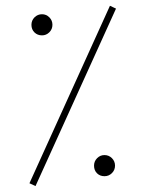

<svg xmlns="http://www.w3.org/2000/svg" viewBox="-20 -645 512 665"><path d="M360.8 -625 381.8 -615.2 103 -0.5 82 -10.3ZM88.9 -559.1Q88.9 -574.2 99.6 -585Q110.4 -595.7 125.5 -595.7Q140.1 -595.7 150.9 -585Q161.6 -574.2 161.6 -559.1Q161.6 -543.9 150.9 -533.2Q140.1 -522.5 125.5 -522.5Q109.9 -522.5 99.4 -532.7Q88.9 -543 88.9 -559.1ZM305.7 -71.3Q305.7 -86.4 316.4 -97.2Q327.1 -107.9 341.8 -107.9Q356.9 -107.9 367.7 -97.2Q378.4 -86.4 378.4 -71.3Q378.4 -56.2 367.7 -45.4Q356.9 -34.7 341.8 -34.7Q326.2 -34.7 315.9 -44.9Q305.7 -55.2 305.7 -71.3Z"/></svg>

Font: Vazirmatn RD Thin
Style: Regular
Weight: 100
Designer: Saber Rastikerdar
Foundry: Saber Rastikerdar
Version: Version 32.102